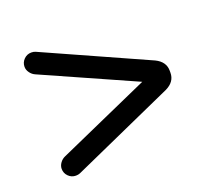

<svg xmlns="http://www.w3.org/2000/svg" viewBox="-88 -630 743 684"><g transform="rotate(-20 283.0 -288.5)"><path d="M51.8 -95.7Q51.8 -107.4 59.6 -118.2Q67.4 -128.9 79.1 -133.8L427.7 -289.1L79.1 -444.3Q67.4 -449.2 59.6 -460Q51.8 -470.7 51.8 -482.4Q51.8 -499 63.5 -510.7Q75.2 -522.5 91.8 -522.5Q100.6 -522.5 107.4 -519.5L497.1 -344.7Q533.2 -327.1 533.2 -293V-285.2Q533.2 -251 497.1 -233.4L107.4 -58.6Q100.6 -55.7 91.8 -55.7Q75.2 -55.7 63.5 -67.4Q51.8 -79.1 51.8 -95.7Z"/></g></svg>

Font: jf-openhuninn-2.0
Style: Regular
Weight: 400
Designer: [Kosugi Maru]
Designed by MOTOYA      

[Varela Round]
Joe Prince (Latin component); Avraham Cornfeld (Hebrew component)
Foundry: justfont CO.,LTD.
Version: 2.0